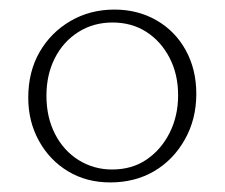

<svg xmlns="http://www.w3.org/2000/svg" viewBox="-20 -684 469 401"><path d="M210 -303Q161 -303 122.5 -326Q84 -349 61.5 -389.5Q39 -430 39 -480Q39 -534 62.5 -575Q86 -616 127 -640Q168 -664 219 -664Q268 -664 307 -641.5Q346 -619 368 -579Q390 -539 390 -488Q390 -435 366 -392.5Q342 -350 302 -326.5Q262 -303 210 -303ZM214 -330Q256 -330 286.5 -351Q317 -372 334.5 -407Q352 -442 352 -485Q352 -529 334 -563.5Q316 -598 285.5 -617.5Q255 -637 215 -637Q175 -637 143.5 -617Q112 -597 94.5 -562.5Q77 -528 77 -484Q77 -439 95 -404Q113 -369 144.5 -349.5Q176 -330 214 -330Z"/></svg>

Font: Ysabeau ExtraLight
Style: Regular
Weight: 250
Designer: Christian Thalmann (Catharsis Fonts)
Version: Version 2.002